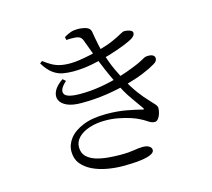

<svg xmlns="http://www.w3.org/2000/svg" viewBox="-116 -931 1232 1118"><g transform="rotate(-15 500.0 -371.5)"><path d="M492 48Q446 48 398 39.5Q350 31 310.5 12Q271 -7 247 -37Q223 -67 223 -111Q223 -152 250.5 -188Q278 -224 334 -247Q390 -270 474 -270Q542 -270 595.5 -260Q649 -250 684 -241Q694 -238 695 -240.5Q696 -243 691 -250Q676 -272 641.5 -320Q607 -368 575 -436Q556 -475 536.5 -520Q517 -565 498.5 -613.5Q480 -662 462 -711Q457 -728 447 -736.5Q437 -745 414 -747Q401 -747 388.5 -747.5Q376 -748 363 -746L359 -765Q381 -778 399.5 -784.5Q418 -791 441 -791Q468 -791 492 -783.5Q516 -776 520 -755Q523 -736 527 -714Q531 -692 536 -668.5Q541 -645 548 -622Q556 -597 566 -568.5Q576 -540 590 -509.5Q604 -479 621 -446Q654 -385 682.5 -347Q711 -309 733 -286Q755 -263 766.5 -249.5Q778 -236 778 -226Q778 -211 773 -193.5Q768 -176 758.5 -164Q749 -152 737 -152Q725 -152 714.5 -157Q704 -162 691 -171Q678 -180 657 -190Q639 -200 608 -210Q577 -220 538.5 -227.5Q500 -235 459 -235Q406 -235 363.5 -221Q321 -207 296.5 -182Q272 -157 272 -124Q272 -89 293 -68Q314 -47 347.5 -36.5Q381 -26 420 -22.5Q459 -19 494 -19Q523 -19 542.5 -20.5Q562 -22 576.5 -24.5Q591 -27 604 -28.5Q617 -30 632 -30Q655 -30 669 -21Q683 -12 683 2Q683 13 671 21.5Q659 30 635.5 36Q612 42 576 45Q540 48 492 48ZM353 -369Q300 -369 267.5 -383.5Q235 -398 224.5 -422Q214 -446 227.5 -475Q241 -504 282 -532L299 -517Q253 -476 265.5 -449Q278 -422 361 -422Q425 -422 486 -432.5Q547 -443 602 -459.5Q657 -476 700 -494Q733 -507 749 -516Q765 -525 774 -529.5Q783 -534 791 -534Q804 -535 814.5 -533Q825 -531 831.5 -525Q838 -519 838 -509Q838 -501 833.5 -493.5Q829 -486 815 -478Q787 -461 741 -442Q695 -423 634.5 -406.5Q574 -390 503 -379.5Q432 -369 353 -369ZM356 -559Q322 -559 292 -564.5Q262 -570 234 -590.5Q206 -611 180 -654L194 -665Q218 -647 239.5 -634.5Q261 -622 287 -615.5Q313 -609 352 -609Q375 -609 405.5 -613.5Q436 -618 469 -625Q502 -632 529 -640Q586 -656 620.5 -671.5Q655 -687 674 -698Q693 -709 701 -709Q712 -709 723.5 -706.5Q735 -704 743 -699Q751 -694 751 -684Q751 -677 745.5 -669.5Q740 -662 729 -655Q715 -646 675.5 -630Q636 -614 581.5 -597.5Q527 -581 468 -570Q409 -559 356 -559Z"/></g></svg>

Font: Noto Serif JP
Style: Regular
Weight: 400
Designer: Ryoko NISHIZUKA  (kana & ideographs); Frank Grießhammer (Latin, Greek & Cyrillic); Wenlong ZHANG  (bopomofo); Sandoll Co
Foundry: Adobe
Version: Version 2.003-H1;hotconv 1.1.1;makeotfexe 2.6.0